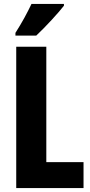

<svg xmlns="http://www.w3.org/2000/svg" viewBox="-20 -950 456 970"><path d="M303 -921V-930H139C118 -886 92 -837 58 -784V-770H163C211 -815 275 -885 303 -921ZM62 0H402V-131H214V-714H62Z"/></svg>

Font: Noto Sans Armenian ExtraCondensed ExtraBold
Style: Regular
Weight: 800
Width: 2
Designer: Monotype Design Team
Foundry: Monotype Imaging Inc.
Version: Version 2.008